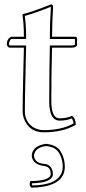

<svg xmlns="http://www.w3.org/2000/svg" viewBox="-20 -598 394 882"><path d="M23.9 -378.9Q13.2 -381.8 11.2 -395Q11.2 -414.6 24.9 -425.8Q28.8 -428.2 32.2 -429.2H89.8Q89.8 -489.3 83 -529.8L85 -533.2Q125.5 -542.5 214.8 -578.1Q223.1 -576.2 224.1 -567.9Q219.2 -494.1 219.2 -429.2H326.2Q333 -427.7 334 -422.9V-392.1Q332.5 -379.9 310.1 -378.9H219.2L216.8 -272Q216.8 -262.2 216.6 -252.7Q216.3 -243.2 216.3 -233.2Q216.3 -223.1 216.3 -215.8Q216.3 -208.5 216.3 -198.2Q216.3 -188 216.1 -182.9Q215.8 -177.7 215.8 -167.2Q215.8 -156.7 215.8 -154.3Q215.8 -151.9 215.8 -141.6Q215.8 -131.3 215.8 -130.9Q216.8 -55.2 252.9 -54.2Q287.6 -54.7 311 -65.9Q327.6 -54.2 328.1 -24.9Q269.5 9.8 181.2 9.8Q119.1 9.8 93.8 -43.9Q84 -65.4 84 -87.9Q84 -141.6 86.9 -261.2L89.8 -378.9ZM126 118.2V113.8Q129.9 79.6 170.9 66.9Q180.7 64 189.9 63H195.8Q235.4 68.4 252.9 89.8Q277.3 122.6 277.8 168Q277.8 244.1 173.8 260.3Q149.9 263.7 124 264.2Q113.3 256.8 117.7 237.8Q118.7 235.4 119.1 233.9Q210.9 232.9 212.9 202.1Q212.9 170.4 187.5 165.5Q185.5 165 185.1 165Q129.4 158.2 126 118.2ZM23.9 -389.2H100.1L97.2 -260.7Q94.2 -141.6 94.2 -87.9Q94.2 -38.1 133.3 -13.2Q154.8 -0.5 181.2 0Q263.2 -0.5 317.9 -30.8Q315.9 -45.9 309.6 -54.2Q286.6 -43.9 252.9 -43.9Q206.5 -45.4 206.1 -130.9Q206.1 -217.8 207 -272.5L209 -389.2H310.1Q318.8 -389.6 324.2 -392.6V-418.9H209V-429.2Q209 -497.6 213.9 -566.9Q134.8 -535.6 93.8 -524.9Q99.6 -486.8 100.1 -429.2V-418.9H32.2Q25.4 -415.5 21.5 -399.9Q21 -397 21 -395ZM136.2 117.7Q138.7 145.5 169.9 152.8Q177.7 154.3 186 155.3Q214.8 158.2 221.7 189.5Q222.7 195.8 223.1 202.1Q221.2 241.7 127 244.1Q127 250 128.4 253.9Q244.1 252.4 264.6 191.4Q268.1 180.2 268.1 168Q267.6 125.5 245.1 96.2Q229 77.1 195.3 73.2H190.4Q147.5 78.6 137.7 107.9Q136.7 111.8 136.2 114.7Z"/></svg>

Font: Linux Biolinum Outline O
Style: Bold
Weight: 700
Designer: Philipp H. Poll
Foundry: Philipp H. Poll
Version: Version 0.9.2